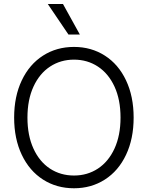

<svg xmlns="http://www.w3.org/2000/svg" viewBox="-20 -958 761 987"><path d="M360.4 9.8Q271 9.8 201.2 -34.9Q131.3 -79.6 92 -162.1Q52.7 -244.6 52.7 -353.5Q52.7 -462.4 92 -544.9Q131.3 -627.4 201.2 -672.1Q271 -716.8 360.4 -716.8Q449.2 -716.8 519 -672.1Q588.9 -627.4 627.9 -544.9Q667 -462.4 667 -353.5Q667 -244.6 627.9 -162.1Q588.9 -79.6 519 -34.9Q449.2 9.8 360.4 9.8ZM360.4 -651.4Q291.5 -651.4 237.3 -615.7Q183.1 -580.1 152.1 -512.7Q121.1 -445.3 121.1 -353.5Q121.1 -261.7 151.9 -194.3Q182.6 -127 236.8 -91.3Q291 -55.7 360.4 -55.7Q429.2 -55.7 483.4 -91.3Q537.6 -127 568.6 -194.3Q599.6 -261.7 599.6 -353.5Q599.6 -445.8 568.6 -512.9Q537.6 -580.1 483.4 -615.7Q429.2 -651.4 360.4 -651.4ZM225.6 -937.5H303.7L390.6 -780.3H332Z"/></svg>

Font: Pretendard GOV Light
Style: Regular
Weight: 300
Designer: Base glyphs from Inter by Rasmus Andersson; Hangeul glyphs from Noto Sans CJK(Source Han Sans) by Jang Soo-young and Kan
Foundry: Kil Hyung-jin
Version: Version 1.309